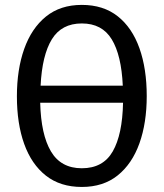

<svg xmlns="http://www.w3.org/2000/svg" viewBox="-20 -737 655 769"><path d="M567.7 -352.3Q567.7 -245.1 538.5 -163.1Q509.2 -81 451.5 -34.6Q393.8 11.8 307.7 11.8Q221.5 11.8 163.8 -33.6Q106.2 -79 76.9 -160.5Q47.7 -242.1 47.7 -351.3Q47.7 -458.5 76.9 -541Q106.2 -623.6 163.8 -670.5Q221.5 -717.4 307.7 -717.4Q393.8 -717.4 451.5 -671.8Q509.2 -626.2 538.5 -543.8Q567.7 -461.5 567.7 -352.3ZM307.7 -643.1Q226.7 -643.1 187.7 -579.7Q148.7 -516.4 142.6 -393.8H471.8Q466.2 -516.4 427.4 -579.7Q388.7 -643.1 307.7 -643.1ZM307.7 -63.1Q392.8 -63.1 431.5 -130.5Q470.3 -197.9 472.8 -325.6H141Q144.1 -197.9 184.1 -130.5Q224.1 -63.1 307.7 -63.1Z"/></svg>

Font: FiraCode Nerd Font
Style: Regular
Weight: 400
Designer: Carrois Corporate, Edenspiekermann AG, Nikita Prokopov
Foundry: Carrois Corporate, Edenspiekermann AG, Nikita Prokopov
Version: Version 6.002;Nerd Fonts 2.1.0